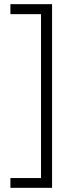

<svg xmlns="http://www.w3.org/2000/svg" viewBox="-20 -788 360 922"><path d="M230 114V-768H30V-720H177V67H30V114Z"/></svg>

Font: Arthouse Owned Light
Style: Regular
Weight: 300
Designer: Jeremy Tribby
Foundry: Tribby Type
Version: Version 1.000;PS 001.000;hotconv 1.0.88;makeotf.lib2.5.64775